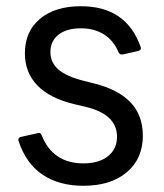

<svg xmlns="http://www.w3.org/2000/svg" viewBox="-20 -586 528 617"><path d="M40 -132Q39 -134 39 -137Q39 -144 47 -146L101 -158L105 -159Q111 -159 114 -151Q150 -61 248 -61Q298 -61 327 -84Q356 -107 356 -147Q356 -219 254 -243L220 -251Q140 -270 100 -311.5Q60 -353 60 -415Q60 -485 108.5 -525.5Q157 -566 240 -566Q386 -566 432 -435L433 -431Q433 -425 424 -422L374 -411H371Q364 -411 361 -418Q345 -456 314 -475.5Q283 -495 240 -495Q194 -495 168 -474.5Q142 -454 142 -419Q142 -385 168 -362.5Q194 -340 250 -326L282 -318Q361 -298 400 -256.5Q439 -215 439 -150Q439 -76 387.5 -32.5Q336 11 248 11Q170 11 117 -24.5Q64 -60 40 -132Z"/></svg>

Font: LINE Seed Sans TH
Style: Regular
Weight: 400
Designer: Dalton Maag Ltd | Thai characters by Cadson Demak Co.,Ltd.
Foundry: Dalton Maag Ltd
Version: Version 1.002